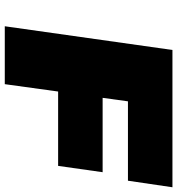

<svg xmlns="http://www.w3.org/2000/svg" viewBox="11 -752 741 803"><g transform="rotate(90 381.5 -350.5)"><path d="M89.8 0 189 -701.2H763.2L735.8 -515.1H403.8L389.2 -409.2H700.2L673.8 -223.1H362.8L332 0Z"/></g></svg>

Font: Trueno UltraBlack
Style: Italic
Weight: 950
Designer: Julieta Ulanovsky
Foundry: Julieta Ulanovsky
Version: Version 3.001b | FøM Fix